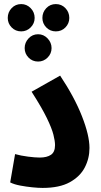

<svg xmlns="http://www.w3.org/2000/svg" viewBox="-20 -916 494 942"><path d="M30 -21 54 -160Q82 -152 117.5 -147.5Q153 -143 175 -143Q210 -143 230 -156.5Q250 -170 250 -204Q250 -224 242 -255.5Q234 -287 209.5 -337.5Q185 -388 135 -466L275 -545Q345 -440 382 -346Q419 -252 419 -190Q419 -139 396 -94.5Q373 -50 322.5 -22Q272 6 189 6Q168 6 138.5 3Q109 0 79.5 -5.5Q50 -11 30 -21ZM84 -762Q56 -762 37 -781.5Q18 -801 18 -828Q18 -856 37 -876Q56 -896 84 -896Q111 -896 130.5 -876Q150 -856 150 -828Q150 -801 130.5 -781.5Q111 -762 84 -762ZM254 -762Q226 -762 207 -781.5Q188 -801 188 -828Q188 -856 207 -876Q226 -896 254 -896Q282 -896 301 -876Q320 -856 320 -828Q320 -801 301 -781.5Q282 -762 254 -762ZM167 -614Q139 -614 120 -633.5Q101 -653 101 -680Q101 -707 120 -727.5Q139 -748 167 -748Q194 -748 213.5 -727.5Q233 -707 233 -680Q233 -653 213.5 -633.5Q194 -614 167 -614Z"/></svg>

Font: Noto Sans Arabic ExtCond ExtBd
Style: Regular
Weight: 800
Width: 2
Designer: Monotype Design Team, Nadine Chahine, Nizar Qandah and Khaled Hosny
Foundry: Monotype Imaging Inc.
Version: Version 2.012; ttfautohint (v1.8.4.7-5d5b)